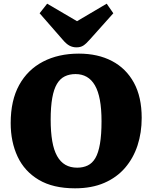

<svg xmlns="http://www.w3.org/2000/svg" viewBox="-20 -1008 827 1042"><path d="M387 14Q268 14 190.5 -32Q113 -78 75.5 -158Q38 -238 38 -340Q38 -463 84 -546.5Q130 -630 213.5 -673.5Q297 -717 408 -717Q511 -717 587.5 -677Q664 -637 706.5 -559.5Q749 -482 749 -368Q749 -288 726.5 -219Q704 -150 659 -97.5Q614 -45 546 -15.5Q478 14 387 14ZM399 -98Q431 -98 456 -110Q481 -122 497.5 -150Q514 -178 522.5 -227.5Q531 -277 531 -350Q531 -417 522 -465.5Q513 -514 495 -545Q477 -576 450.5 -591Q424 -606 390 -606Q357 -606 331.5 -593.5Q306 -581 289 -552.5Q272 -524 263.5 -476Q255 -428 255 -359Q255 -292 263.5 -242.5Q272 -193 290 -161Q308 -129 335 -113.5Q362 -98 399 -98ZM395 -751Q375 -751 357.5 -760Q340 -769 319 -794L195 -936L236 -988L398 -893L559 -988L595 -936L468 -794Q447 -770 432 -760.5Q417 -751 395 -751Z"/></svg>

Font: Literata 18pt ExtraBold
Style: Regular
Weight: 800
Designer: Latin by Veronika Burian and Jose Scaglione. Greek by Irene Vlachou. Cyrillic by Vera Evstafieva.
Foundry: TypeTogether
Version: Version 3.103;gftools[0.9.29]